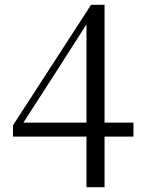

<svg xmlns="http://www.w3.org/2000/svg" viewBox="-20 -759 595 797"><path d="M339 18H414V-192H534V-250H414V-739H358L34 -239V-192H339ZM77 -250 217 -467 339 -658V-250Z"/></svg>

Font: Noto Serif CJK TC
Style: Regular
Weight: 400
Designer: Ryoko NISHIZUKA 西塚涼子 (kana & ideographs); Frank Grießhammer (Latin, Greek & Cyrillic); Wenlong ZHANG 张文龙 (bopomofo); San
Foundry: Adobe
Version: Version 2.001;hotconv 1.1.0;makeotfexe 2.6.0